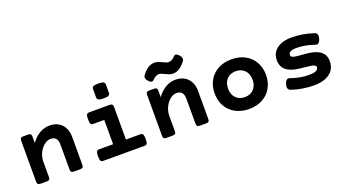

<svg xmlns="http://www.w3.org/2000/svg" viewBox="-52 -1190 3102 1718"><g transform="rotate(-20 1499.0 -330.5)"><path d="M523.4 -297.9V-30.8Q523.4 -14.2 516.4 -7.1Q509.3 0 492.7 0H432.1Q415.5 0 408.4 -7.1Q401.4 -14.2 401.4 -30.8V-269Q401.4 -346.2 334.5 -346.2Q303.2 -346.2 273.2 -322.3Q243.2 -298.3 224.1 -258.8Q205.1 -219.2 205.1 -174.8V-30.8Q205.1 -14.2 198 -7.1Q190.9 0 174.3 0H113.8Q97.2 0 90.1 -7.1Q83 -14.2 83 -30.8V-420.4Q83 -437 90.1 -444.1Q97.2 -451.2 113.8 -451.2H159.7Q176.3 -451.2 183.3 -444.1Q190.4 -437 190.4 -420.4V-359.4Q224.6 -407.7 269.5 -434.8Q314.5 -461.9 366.2 -461.9Q414.1 -461.9 449.7 -441.4Q485.4 -420.9 504.4 -383.8Q523.4 -346.7 523.4 -297.9Z M967.3 -634.8V-554.7Q967.3 -538.1 954.3 -531Q941.4 -523.9 907.2 -523.9Q873 -523.9 859.1 -531Q845.2 -538.1 845.2 -554.7V-634.8Q845.2 -651.9 857.9 -658.7Q870.6 -665.5 904.8 -665.5Q939.5 -665.5 953.4 -658.4Q967.3 -651.4 967.3 -634.8ZM967.3 -420.4V-109.9H1104.5Q1121.6 -109.9 1128.4 -98.4Q1135.3 -86.9 1135.3 -54.7Q1135.3 -22.5 1128.4 -11.2Q1121.6 0 1104.5 0H711.9Q694.8 0 688 -11.2Q681.2 -22.5 681.2 -54.7Q681.2 -86.9 688 -98.4Q694.8 -109.9 711.9 -109.9H845.2V-341.3H741.2Q724.1 -341.3 717.3 -352.5Q710.4 -363.8 710.4 -396Q710.4 -428.2 717.3 -439.7Q724.1 -451.2 741.2 -451.2H936.5Q953.1 -451.2 960.2 -444.1Q967.3 -437 967.3 -420.4Z M1514.2 -647Q1531.7 -638.2 1542.7 -634Q1553.7 -629.9 1565.4 -629.9Q1595.2 -629.9 1628.4 -665Q1635.3 -671.9 1643.1 -671.9Q1657.2 -671.9 1675.3 -652.3Q1692.9 -632.8 1692.9 -615.2Q1692.9 -605.5 1688 -598.6Q1663.1 -561.5 1631.8 -540.8Q1600.6 -520 1566.9 -520Q1547.4 -520 1531.2 -525.9Q1515.1 -531.7 1493.7 -542.5Q1476.1 -551.3 1465.1 -555.4Q1454.1 -559.6 1442.4 -559.6Q1412.6 -559.6 1379.4 -524.4Q1372.6 -517.6 1364.7 -517.6Q1350.6 -517.6 1332.5 -537.1Q1314.9 -556.6 1314.9 -574.2Q1314.9 -584 1319.8 -590.8Q1344.7 -627.9 1376 -648.7Q1407.2 -669.4 1440.9 -669.4Q1460.4 -669.4 1476.6 -663.6Q1492.7 -657.7 1514.2 -647ZM1722.7 -297.9V-30.8Q1722.7 -14.2 1715.6 -7.1Q1708.5 0 1691.9 0H1631.3Q1614.7 0 1607.7 -7.1Q1600.6 -14.2 1600.6 -30.8V-269Q1600.6 -346.2 1533.7 -346.2Q1502.4 -346.2 1472.4 -322.3Q1442.4 -298.3 1423.3 -258.8Q1404.3 -219.2 1404.3 -174.8V-30.8Q1404.3 -14.2 1397.2 -7.1Q1390.1 0 1373.5 0H1313Q1296.4 0 1289.3 -7.1Q1282.2 -14.2 1282.2 -30.8V-420.4Q1282.2 -437 1289.3 -444.1Q1296.4 -451.2 1313 -451.2H1358.9Q1375.5 -451.2 1382.6 -444.1Q1389.6 -437 1389.6 -420.4V-359.4Q1423.8 -407.7 1468.8 -434.8Q1513.7 -461.9 1565.4 -461.9Q1613.3 -461.9 1648.9 -441.4Q1684.6 -420.9 1703.6 -383.8Q1722.7 -346.7 1722.7 -297.9Z M2343.3 -225.6Q2343.3 -157.2 2313.2 -103.5Q2283.2 -49.8 2227.8 -19.5Q2172.4 10.7 2098.6 10.7Q2024.9 10.7 1969.5 -19.5Q1914.1 -49.8 1884 -103.5Q1854 -157.2 1854 -225.6Q1854 -293.9 1884 -347.7Q1914.1 -401.4 1969.5 -431.6Q2024.9 -461.9 2098.6 -461.9Q2172.4 -461.9 2227.8 -431.6Q2283.2 -401.4 2313.2 -347.7Q2343.3 -293.9 2343.3 -225.6ZM1981.9 -225.6Q1981.9 -188.5 1996.3 -160.6Q2010.7 -132.8 2037.1 -117.7Q2063.5 -102.5 2098.6 -102.5Q2133.8 -102.5 2160.2 -117.7Q2186.5 -132.8 2200.9 -160.6Q2215.3 -188.5 2215.3 -225.6Q2215.3 -262.7 2200.9 -290.5Q2186.5 -318.4 2160.2 -333.5Q2133.8 -348.6 2098.6 -348.6Q2063.5 -348.6 2037.1 -333.5Q2010.7 -318.4 1996.3 -290.5Q1981.9 -262.7 1981.9 -225.6Z M2503.9 -24.4Q2479 -33.2 2479 -59.6Q2479 -70.8 2483.4 -85.9Q2495.1 -127 2520 -127Q2524.9 -127 2532.2 -124.5Q2621.1 -92.8 2703.1 -92.8Q2752.4 -92.8 2773.7 -103.5Q2794.9 -114.3 2794.9 -134.8Q2794.9 -146 2783.9 -152.6Q2772.9 -159.2 2752 -163.1Q2734.9 -166.5 2695.8 -169.9Q2645 -174.3 2609.4 -180.9Q2573.7 -187.5 2544.4 -202.6Q2478.5 -236.8 2478.5 -314.9Q2478.5 -360.4 2502.2 -393.6Q2525.9 -426.8 2569.1 -444.3Q2612.3 -461.9 2669.9 -461.9Q2720.7 -461.9 2775.1 -452.9Q2829.6 -443.8 2879.9 -426.8Q2904.8 -418 2904.8 -391.6Q2904.8 -380.9 2900.4 -365.2Q2888.7 -324.2 2863.8 -324.2Q2858.9 -324.2 2851.6 -326.7Q2762.7 -358.4 2680.7 -358.4Q2641.1 -358.4 2622.8 -347.9Q2604.5 -337.4 2604.5 -316.9Q2604.5 -306.6 2613.3 -300.5Q2622.1 -294.4 2639.2 -291Q2660.6 -286.6 2702.6 -284.2Q2748 -280.8 2779.3 -276.1Q2810.5 -271.5 2837.9 -261.2Q2877 -247.1 2899.2 -219.2Q2921.4 -191.4 2921.4 -145Q2921.4 -98.1 2898.2 -63.2Q2875 -28.3 2828.6 -8.8Q2782.2 10.7 2713.9 10.7Q2663.1 10.7 2608.6 1.7Q2554.2 -7.3 2503.9 -24.4Z"/></g></svg>

Font: Courier Prime Sans
Style: Bold
Weight: 700
Designer: Alan Dague-Greene
Foundry: Quote-Unquote Apps
Version: Version 3.020